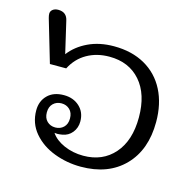

<svg xmlns="http://www.w3.org/2000/svg" viewBox="-91 -678 801 785"><g transform="rotate(15 309.5 -286.0)"><path d="M81 -164Q81 -203 106 -228Q131 -253 175 -253Q215 -253 241 -229Q267 -205 267 -166Q267 -139 251 -119Q235 -99 209 -95Q197 -93 189 -93L177 -94Q195 -67 232.5 -50.5Q270 -34 314 -34Q396 -34 445 -90Q494 -146 494 -244Q494 -342 445.5 -397.5Q397 -453 314 -453Q261 -453 219.5 -429.5Q178 -406 155 -361H86L33 -541Q30 -552 30 -559Q30 -570 39 -577Q48 -584 62 -584Q98 -584 105 -549L136 -416Q165 -454 212.5 -476.5Q260 -499 321 -499Q397 -499 452.5 -467.5Q508 -436 537.5 -378.5Q567 -321 567 -244Q567 -126 499.5 -57Q432 12 316 12Q257 12 203 -8.5Q149 -29 115 -69Q81 -109 81 -164ZM223 -167Q223 -191 209 -204.5Q195 -218 174 -218Q153 -218 139 -204.5Q125 -191 125 -167Q125 -143 139 -129.5Q153 -116 174 -116Q195 -116 209 -129.5Q223 -143 223 -167Z"/></g></svg>

Font: Maitree
Style: Regular
Weight: 400
Designer: CadsonDemak Team
Foundry: CadsonDemak
Version: Version 1.001